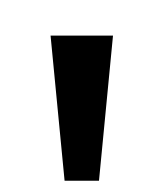

<svg xmlns="http://www.w3.org/2000/svg" viewBox="-20 -863 290 341"><path d="M180.7 -799.8 155.8 -542H94.7L69.8 -799.8ZM220.2 -714.4ZM215.3 -842.8Z"/></svg>

Font: Noto Sans Malayalam
Style: Regular
Weight: 400
Designer: Monotype Design team
Foundry: Monotype Imaging Inc.
Version: Version 1.02